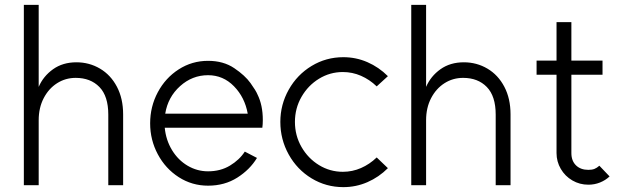

<svg xmlns="http://www.w3.org/2000/svg" viewBox="-20 -761 2583 789"><path d="M291 -441Q249 -441 214.5 -419Q180 -397 159.5 -357.5Q139 -318 139 -267V0H78V-741H139V-404Q158 -448 198 -476.5Q238 -505 294 -505Q347 -505 391 -479Q435 -453 460.5 -404.5Q486 -356 486 -291V0H425V-290Q425 -366 388.5 -403.5Q352 -441 291 -441Z M835 -452Q770 -452 720 -407Q670 -362 659 -294H998Q986 -361 941.5 -406.5Q897 -452 835 -452ZM835 -511Q898 -511 942.5 -481Q987 -451 1009.5 -419.5Q1032 -388 1038 -373Q1060 -329 1060 -268Q1060 -250 1058 -236H657Q662 -185 687 -144Q712 -103 751 -80Q790 -57 835 -57Q886 -57 925 -80.5Q964 -104 986 -138L1036 -112Q1007 -64 955 -31Q903 2 835 2Q769 2 714.5 -33Q660 -68 628.5 -127Q597 -186 597 -254Q597 -323 628.5 -382Q660 -441 714.5 -476Q769 -511 835 -511Z M1528 -114 1574 -70Q1537 -33 1490 -12.5Q1443 8 1391 8Q1320 8 1260.5 -28Q1201 -64 1166.5 -126Q1132 -188 1132 -260Q1132 -331 1166.5 -392.5Q1201 -454 1260.5 -490Q1320 -526 1391 -526Q1443 -526 1490 -505.5Q1537 -485 1574 -448L1528 -406Q1499 -434 1463.5 -449.5Q1428 -465 1389 -465Q1336 -465 1291 -437.5Q1246 -410 1219 -363Q1192 -316 1192 -260Q1192 -204 1219 -157Q1246 -110 1291 -82.5Q1336 -55 1389 -55Q1428 -55 1463.5 -70.5Q1499 -86 1528 -114Z M1883 -441Q1841 -441 1806.5 -419Q1772 -397 1751.5 -357.5Q1731 -318 1731 -267V0H1670V-741H1731V-404Q1750 -448 1790 -476.5Q1830 -505 1886 -505Q1939 -505 1983 -479Q2027 -453 2052.5 -404.5Q2078 -356 2078 -291V0H2017V-290Q2017 -366 1980.5 -403.5Q1944 -441 1883 -441Z M2398 -2Q2362 -2 2332 -19.5Q2302 -37 2284.5 -67Q2267 -97 2267 -132V-454H2185V-512H2267V-670H2328V-512H2456V-454H2328V-132Q2328 -100 2347 -81.5Q2366 -63 2398 -63Q2413 -63 2423 -67Q2433 -71 2443 -80L2485 -36Q2468 -20 2445.5 -11Q2423 -2 2398 -2Z"/></svg>

Font: SUIT Light
Style: Regular
Weight: 300
Designer: Sunn Youn; Korean Glyphs from Source Han Sans (Sandoll Communications; Soo-young Jang, Joo-yeon Kang)
Foundry: Sunn
Version: Version 1.006